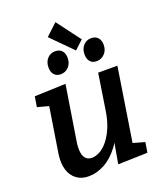

<svg xmlns="http://www.w3.org/2000/svg" viewBox="-161 -993 935 1107"><g transform="rotate(-20 306.0 -439.5)"><path d="M193 11Q149 12 118 -10.5Q87 -33 74.5 -73.5Q62 -114 70 -170L117 -467L127 -444L45 -466L55 -529L246 -536L192 -197Q187 -162 190.5 -136.5Q194 -111 207.5 -97Q221 -83 244 -83Q268 -83 293 -96.5Q318 -110 341.5 -138.5Q365 -167 383.5 -210Q402 -253 411 -312L445 -532H563L490 -66L475 -88L564 -63L554 -1L373 4L405 -177L441 -239Q420 -151 378.5 -96Q337 -41 288.5 -15Q240 11 193 11ZM369 -696 242 -824 313 -890 422 -745ZM240 -597Q215 -597 200.5 -613Q186 -629 186 -657Q186 -691 205 -712Q224 -733 254 -733Q280 -733 294.5 -717Q309 -701 309 -673Q309 -639 289 -618Q269 -597 240 -597ZM460 -597Q435 -597 421 -613Q407 -629 407 -657Q407 -691 426 -712Q445 -733 475 -733Q500 -733 515 -717Q530 -701 530 -673Q530 -639 509.5 -618Q489 -597 460 -597Z"/></g></svg>

Font: Bitter Thin SemiBold
Style: Italic
Weight: 600
Italic angle: -9°
Version: Version 2.002